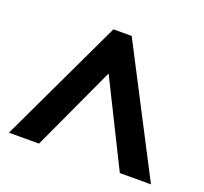

<svg xmlns="http://www.w3.org/2000/svg" viewBox="-89 -821 714 672"><g transform="rotate(20 268.0 -485.5)"><path d="M6 -253 226 -718H294L535 -253H419L263 -567L118 -253Z"/></g></svg>

Font: Noto Sans Hebrew Thin
Style: Bold
Weight: 700
Version: Version 3.001